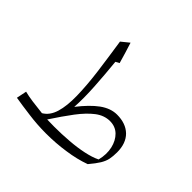

<svg xmlns="http://www.w3.org/2000/svg" viewBox="-170 -912 1119 1119"><g transform="rotate(45 390.0 -352.5)"><path d="M553.3 -362.4C518.6 -362.4 484.3 -350 450.5 -325.7C416.7 -301 381.4 -264.8 344.8 -217.6C348.1 -267.1 347.6 -323.3 343.8 -385.7C340 -448.1 334.8 -510.5 328.6 -572.9L351.4 -585.2C339.5 -628.1 326.2 -671 312.4 -714.3L264.3 -675.2C276.2 -596.7 286.7 -523.8 295.7 -455.7C304.3 -387.6 309 -327.1 310 -273.3C311 -219.5 306.2 -174.3 295.2 -137.6C284.3 -101 264.8 -74.3 237.6 -58.6C206.7 -61.9 178.1 -65.2 151.4 -69C124.3 -72.9 101.9 -77.1 83.8 -81.9L71 -19C106.7 -12.9 148.1 -7.1 194.8 -1C241 5.2 288.6 8.6 337.6 8.6C391.4 8.6 443.8 4.8 494.8 -2.9C545.7 -10 592.9 -21.4 636.2 -37.1C657.1 -61.9 672.9 -82.9 683.3 -100C693.3 -116.7 700.5 -133.3 703.8 -149.5C707.1 -165.7 709 -184.8 709 -206.7C709 -256.2 695.2 -294.8 667.6 -321.9C639.5 -349 601.4 -362.4 553.3 -362.4ZM551 -306.7C580.5 -306.7 605.2 -297.1 624.8 -278.1C644.3 -259 657.6 -233.8 664.8 -202.9C671.9 -171.4 671 -137.6 661.9 -101.4C638.1 -89.5 609 -80.5 575.2 -73.3C541.4 -66.2 504.8 -61 465.2 -58.1C425.7 -54.8 385.2 -53.3 344.3 -53.3C334.3 -53.3 324.8 -53.3 314.8 -53.8C304.8 -53.8 295.2 -53.8 285.2 -54.3C317.6 -103.8 348.1 -147.6 376.7 -185.7C405.2 -223.3 433.8 -253.3 461.9 -274.8C490 -296.2 520 -306.7 551 -306.7Z"/></g></svg>

Font: Pinar Light
Style: Regular
Weight: 300
Designer: Amin Abedi
Version: Version 2.00;September 9, 2021;FontCreator 13.0.0.2683 64-bi